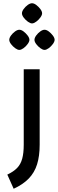

<svg xmlns="http://www.w3.org/2000/svg" viewBox="-20 -896 358 1181"><path d="M64 265 25 178Q63 160 85 137.5Q107 115 116.5 80.5Q126 46 126 -6V-470H224V-6Q224 64 208 115Q192 166 156.5 202.5Q121 239 64 265ZM99 -589Q88 -589 73.5 -599.5Q59 -610 48 -624.5Q37 -639 37 -651Q37 -663 47.5 -677.5Q58 -692 72.5 -702.5Q87 -713 99 -713Q111 -713 125 -702.5Q139 -692 150 -677.5Q161 -663 161 -651Q161 -640 150 -625Q139 -610 124.5 -599.5Q110 -589 99 -589ZM254 -589Q243 -589 228.5 -599.5Q214 -610 203 -624.5Q192 -639 192 -651Q192 -663 202.5 -677.5Q213 -692 227.5 -702.5Q242 -713 254 -713Q266 -713 280 -702.5Q294 -692 305 -677.5Q316 -663 316 -651Q316 -640 305 -625Q294 -610 279.5 -599.5Q265 -589 254 -589ZM177 -752Q166 -752 151.5 -762.5Q137 -773 126 -787.5Q115 -802 115 -814Q115 -826 125.5 -840.5Q136 -855 150.5 -865.5Q165 -876 177 -876Q189 -876 203 -865.5Q217 -855 228 -840.5Q239 -826 239 -814Q239 -803 228 -788Q217 -773 202.5 -762.5Q188 -752 177 -752Z"/></svg>

Font: Changa ExtraLight Medium
Style: Regular
Weight: 500
Version: Version 3.002; ttfautohint (v1.8.2)